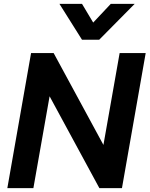

<svg xmlns="http://www.w3.org/2000/svg" viewBox="-20 -975 775 995"><path d="M141 -700H258L516 -224L600 -700H735L612 0H495L237 -476L153 0H18ZM288 -955H405L463 -858L554 -955H678L494 -769H405Z"/></svg>

Font: Bai Jamjuree
Style: Bold Italic
Weight: 700
Italic angle: -10°
Designer: Katatrad Aksorn Co.,Ltd.
Foundry: Cadson Demak Co.,Ltd.
Version: Version 1.000; ttfautohint (v1.6)